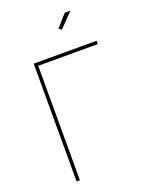

<svg xmlns="http://www.w3.org/2000/svg" viewBox="-168 -1004 834 1087"><g transform="rotate(-20 249.0 -460.5)"><path d="M314.9 -835.9 298.8 -848.1 362.8 -920.9H397ZM99.1 0V-710H478V-689.9H119.1V0Z"/></g></svg>

Font: Rawline Thin
Style: Regular
Weight: 250
Designer: Matt McInerney, Pablo Impallari, Rodrigo Fuenzalida
Foundry: Matt McInerney, Pablo Impallari, Rodrigo Fuenzalida
Version: Version 4.020;PS 004.020;hotconv 1.0.88;makeotf.lib2.5.64775